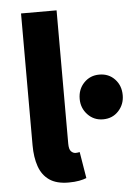

<svg xmlns="http://www.w3.org/2000/svg" viewBox="-52 -740 557 791"><g transform="rotate(-5 226.5 -344.5)"><path d="M200 11Q150 11 120.5 -9.5Q91 -30 78 -67.5Q65 -105 65 -155V-700H212V-149Q212 -125 220.5 -116.5Q229 -108 239 -108Q243 -108 246.5 -108.5Q250 -109 256 -110L274 -1Q262 4 243.5 7.5Q225 11 200 11ZM364 -236Q326 -236 300.5 -263Q275 -290 275 -328Q275 -368 300.5 -394.5Q326 -421 364 -421Q403 -421 428 -394.5Q453 -368 453 -328Q453 -290 428 -263Q403 -236 364 -236Z"/></g></svg>

Font: Source Sans 3
Style: Bold
Weight: 700
Designer: Paul D. Hunt
Foundry: Adobe
Version: Version 3.052;hotconv 1.1.0;makeotfexe 2.6.0